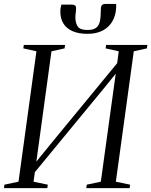

<svg xmlns="http://www.w3.org/2000/svg" viewBox="-28 -976 784 996"><path d="M-7.5 0 -5 -18 68 -33.5 161 -710 93 -725 95.5 -743H309.5L307 -725L239 -710L155.5 -100.5L137 -108.5L243 -239L603.5 -677L575 -612L588 -710L520 -725L522.5 -743H736.5L734 -725L666 -710L573 -33.5L647 -18L644.5 0H419.5L422 -18L495 -33.5L577.5 -631L596 -623L514 -521.5L129.5 -54.5L158 -119.5L146 -33.5L220 -18L217.5 0ZM342 -952Q355 -952 360.8 -948.2Q366.5 -944.5 366.5 -933Q366.5 -921 364.8 -909.2Q363 -897.5 363 -888Q363 -856 375.5 -838.2Q388 -820.5 426 -820.5Q454.5 -820.5 469.5 -831Q484.5 -841.5 489.8 -864.2Q495 -887 495 -923Q495 -943.5 501 -949.5Q507 -955.5 518 -955.5H574.5Q574.5 -952 574.8 -947.5Q575 -943 574.5 -935.5Q572.5 -895.5 554.8 -865Q537 -834.5 504.5 -817.5Q472 -800.5 425.5 -800.5Q379.5 -800.5 348 -814.5Q316.5 -828.5 300.8 -854.2Q285 -880 285 -915.5Q285 -928.5 286.8 -936.2Q288.5 -944 290.5 -952Z"/></svg>

Font: Merriweather 144pt Light
Style: Italic
Weight: 300
Italic angle: -7.8°
Version: Version 2.101